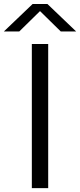

<svg xmlns="http://www.w3.org/2000/svg" viewBox="-66 -966 411 986"><path d="M97.5 0V-740H181.5V0ZM-46 -804.5 101.5 -945.5H177.5L325 -804.5H246L139.5 -909L33 -804.5Z"/></svg>

Font: Encode Sans Expanded
Style: Regular
Weight: 400
Width: 7
Designer: Multiple Designers
Foundry: Impallari Type
Version: Version 3.000; ttfautohint (v1.8.3) -l 8 -r 50 -G 200 -x 14 